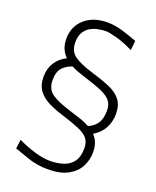

<svg xmlns="http://www.w3.org/2000/svg" viewBox="-159 -838 860 1057"><g transform="rotate(20 271.5 -309.5)"><path d="M251.5 127Q190.4 127 138.4 109.6Q86.4 92.3 49.3 78.6L56.2 25.4Q107.9 50.3 157.2 64.9Q206.5 79.6 251 79.6Q292 78.6 326.2 67.4Q360.4 56.2 381.1 28.1Q401.9 0 401.9 -50.8Q401.9 -85.4 384.8 -106.7Q367.7 -127.9 328.9 -144.5Q290 -161.1 225.1 -181.2Q180.7 -194.8 141.8 -213.6Q103 -232.4 79.3 -263.7Q55.7 -294.9 55.7 -345.2Q55.7 -391.6 78.1 -427.5Q100.6 -463.4 142.1 -483.4Q123.5 -501.5 112.8 -526.1Q102.1 -550.8 102.1 -584Q102.1 -655.3 152.1 -700.4Q202.1 -745.6 287.6 -745.6Q330.1 -745.6 378.7 -730.7Q427.2 -715.8 462.9 -701.7L457 -646Q402.3 -673.3 357.4 -685.3Q312.5 -697.3 291 -697.3Q272 -696.8 248.8 -692.4Q225.6 -688 204.3 -676Q183.1 -664.1 169.2 -641.6Q155.3 -619.1 155.3 -581.5Q155.3 -530.3 190.7 -504.6Q226.1 -479 304.2 -455.6Q363.8 -438 408 -419.2Q452.1 -400.4 476.6 -369.6Q501 -338.9 501 -286.1Q501 -243.2 481.2 -204.8Q461.4 -166.5 419.4 -142.1Q436.5 -124.5 445.6 -101.1Q454.6 -77.6 454.6 -45.9Q454.6 0 433.6 39.6Q412.6 79.1 367.7 103Q322.8 127 251.5 127ZM187.5 -451.7Q156.7 -442.9 132.8 -418.9Q108.9 -395 108.9 -344.2Q108.9 -292.5 144.3 -266.6Q179.7 -240.7 257.8 -217.3Q293.9 -206.5 324.2 -196Q354.5 -185.5 378.4 -172.4Q410.2 -185.1 429.2 -212.2Q448.2 -239.3 448.2 -288.1Q448.2 -322.8 430.9 -344.2Q413.6 -365.7 374.8 -382.6Q335.9 -399.4 271 -419.4Q248.5 -426.3 227.3 -434.1Q206.1 -441.9 187.5 -451.7Z"/></g></svg>

Font: Pinar-DS3-FD Light
Style: Regular
Weight: 300
Designer: Amin Abedi
Version: Version 3.000